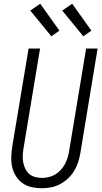

<svg xmlns="http://www.w3.org/2000/svg" viewBox="-20 -993 540 1021"><path d="M202 8Q174 8 147.5 2Q121 -4 100 -19Q79 -34 65 -56Q51 -78 45 -104Q39 -130 40 -157.5Q41 -185 45 -213L132 -735H193L105 -204Q102 -185 101 -166Q100 -147 103.5 -129.5Q107 -112 114.5 -96Q122 -80 135 -68.5Q148 -57 166 -52Q184 -47 203 -47Q220 -47 238 -51Q256 -55 272.5 -64.5Q289 -74 302 -88Q315 -102 324 -118Q333 -134 338.5 -151.5Q344 -169 347 -186L438 -735H499L407 -177Q403 -153 395 -129Q387 -105 373.5 -83Q360 -61 340.5 -43Q321 -25 298 -13Q275 -1 250.5 3.5Q226 8 202 8ZM423 -800 311 -937 364 -973 466 -830ZM253 -800 141 -937 194 -973 296 -830Z"/></svg>

Font: Iosevka SS04 Light Oblique
Style: Regular
Weight: 300
Italic angle: -9°
Monospace: yes
Designer: Belleve Invis
Foundry: Belleve Invis
Version: Version 19.0.0; ttfautohint (v1.8.4)